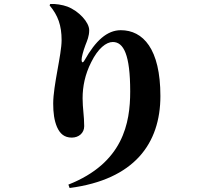

<svg xmlns="http://www.w3.org/2000/svg" viewBox="-20 -853 1040 960"><path d="M322 70 328 87C651 45 782 -135 782 -373C782 -609 695 -702 584 -702C516 -702 458 -650 403 -552C395 -537 388 -538 388 -555C388 -566 395 -595 407 -627C416 -650 426 -672 426 -702C426 -742 374 -798 317 -820C293 -829 255 -835 231 -833L228 -826C270 -776 288 -726 288 -652C288 -580 246 -426 246 -335C246 -289 251 -251 265 -218C280 -184 302 -165 339 -165C374 -165 401 -188 401 -222C401 -274 393 -311 393 -362C393 -420 405 -481 436 -542C470 -611 511 -643 544 -643C598 -643 631 -580 631 -396C631 -238 596 -38 322 70Z"/></svg>

Font: GenKiMin2 TW H
Style: Regular
Weight: 900
Version: Version 2.100;PS 2.1;hotconv 16.6.51;makeotf.lib2.5.65220 DE